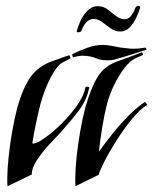

<svg xmlns="http://www.w3.org/2000/svg" viewBox="-20 -628 525 658"><path d="M363 -422Q331 -419 310 -428Q289 -437 263 -437Q248 -437 230 -431L227 -442Q251 -454 278.5 -464Q306 -474 331 -474Q347 -474 362 -471Q377 -468 393 -465Q404 -464 415 -462.5Q426 -461 438 -461Q447 -461 457.5 -462Q468 -463 479 -465L483 -458Q483 -458 467.5 -453Q452 -448 430 -441Q408 -434 389 -428.5Q370 -423 363 -422ZM239 10Q238 5 238 -2Q238 -9 238 -17Q238 -47 242.5 -90Q247 -133 255 -178.5Q263 -224 273 -262Q293 -330 315.5 -366Q338 -402 383 -418Q388 -420 401.5 -424.5Q415 -429 430 -435Q445 -441 456 -445Q467 -449 467 -449L471 -440L444 -428Q426 -420 407 -395.5Q388 -371 372 -338.5Q356 -306 347 -273Q337 -233 330 -189.5Q323 -146 319 -108Q341 -139 367 -171.5Q393 -204 421.5 -232.5Q450 -261 477 -279L485 -269Q460 -254 433 -221Q406 -188 381.5 -150Q357 -112 340 -79Q323 -46 318 -29ZM6 10Q5 5 5 -2Q5 -9 5 -17Q5 -47 9.5 -90Q14 -133 22 -178.5Q30 -224 40 -262Q60 -331 86.5 -366.5Q113 -402 158 -418Q168 -421 185 -427.5Q202 -434 218 -439L222 -428L193 -413Q175 -403 154 -363Q133 -323 119 -273Q111 -241 103.5 -206Q96 -171 91 -138Q91 -136 94 -136Q99 -136 108 -140Q117 -144 118 -145Q129 -152 144.5 -163.5Q160 -175 176 -190Q209 -220 237.5 -257.5Q266 -295 273 -329Q273 -331 279.5 -330.5Q286 -330 286 -330Q279 -286 247 -245Q215 -204 180 -166Q164 -149 147.5 -131.5Q131 -114 117 -94Q104 -77 96.5 -61Q89 -45 89 -30ZM392 -520Q374 -520 359 -531Q344 -542 330 -552.5Q316 -563 300 -563Q275 -563 259 -523Q258 -518 250 -517.5Q242 -517 243 -521Q246 -534 255 -554.5Q264 -575 279.5 -591Q295 -607 314 -607Q334 -607 349 -595.5Q364 -584 378 -573Q392 -562 408 -562Q419 -562 428 -572.5Q437 -583 443 -599Q446 -608 455 -608Q461 -608 460 -601Q456 -587 447 -567.5Q438 -548 424.5 -534Q411 -520 392 -520Z"/></svg>

Font: Kings
Style: Regular
Weight: 400
Designer: Robert E. Leuschke
Foundry: Robert E. Leuschke
Version: Version 1.010; ttfautohint (v1.8.3)